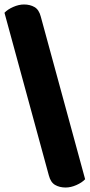

<svg xmlns="http://www.w3.org/2000/svg" viewBox="-20 -728 400 857"><path d="M360 72Q346 87 321 98Q296 109 273 109Q246 109 226 97.5Q206 86 198 55L0 -671Q14 -686 39 -697Q64 -708 87 -708Q114 -708 134 -696.5Q154 -685 162 -654Z"/></svg>

Font: Baloo Tammudu
Style: Regular
Weight: 400
Designer: Omkar Shende and Ek Type
Foundry: Ek Type
Version: Version 1.007;PS 1.000;hotconv 1.0.88;makeotf.lib2.5.647800